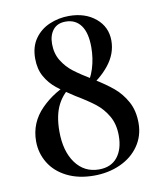

<svg xmlns="http://www.w3.org/2000/svg" viewBox="-76 -697 645 771"><g transform="rotate(-10 246.5 -311.5)"><path d="M324 -497Q324 -556 302 -586Q280 -616 240 -616Q206 -616 188.5 -594Q171 -572 171 -537Q171 -498 189 -468.5Q207 -439 234.5 -418Q262 -397 310 -368Q357 -339 387 -314Q417 -289 437.5 -252Q458 -215 458 -164Q458 -112 430 -71.5Q402 -31 353.5 -9Q305 13 246 13Q183 13 136 -10.5Q89 -34 64.5 -74.5Q40 -115 40 -163Q40 -239 94 -293.5Q148 -348 222 -372L227 -364Q183 -337 161 -294.5Q139 -252 139 -186Q139 -105 174.5 -56.5Q210 -8 270 -8Q319 -8 345 -40.5Q371 -73 371 -128Q371 -175 351.5 -208.5Q332 -242 303 -264.5Q274 -287 227 -315Q183 -343 156 -364.5Q129 -386 111.5 -417Q94 -448 94 -491Q94 -539 117 -571.5Q140 -604 177.5 -620Q215 -636 257 -636Q323 -636 365.5 -600.5Q408 -565 408 -509Q408 -456 372 -410.5Q336 -365 278 -333L273 -339Q298 -369 311 -410Q324 -451 324 -497Z"/></g></svg>

Font: Cormorant Infant SemiBold
Style: Regular
Weight: 600
Designer: Christian Thalmann (Catharsis Fonts)
Foundry: Catharsis Fonts
Version: Version 4.000